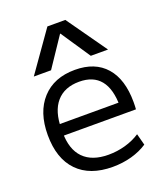

<svg xmlns="http://www.w3.org/2000/svg" viewBox="-146 -887 851 995"><g transform="rotate(-20 280.0 -390.0)"><path d="M304 10Q178.7 10 110.7 -60Q42.7 -130 42.7 -260Q42.7 -386 108.5 -458Q174.3 -530 289.7 -530Q400.7 -530 460 -462.3Q519.4 -394.7 519.4 -268.7Q519.4 -258.7 519 -247.6Q518.7 -236.6 518 -229.3H86V-292.7H460L445.3 -272Q445.3 -368.6 406.1 -416.6Q367 -464.6 289.7 -464.6Q208 -464.6 164 -413.5Q120.1 -362.3 120.1 -266.7V-246.7Q120.1 -153.4 167.2 -105Q214.4 -56.7 304.7 -56.7Q353 -56.7 398 -69.4Q443 -82.1 479.3 -106L496 -42.7Q458.4 -17.7 408.9 -3.8Q359.3 10 304 10ZM78.6 -570 233.6 -790H332.4L488 -570H393L284.3 -731.9H282.3L173.7 -570Z"/></g></svg>

Font: M PLUS 2 Thin
Style: Regular
Weight: 100
Designer: Coji Morishita
Foundry: UNDERFOREST DESIGN
Version: Version 1.001